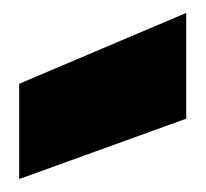

<svg xmlns="http://www.w3.org/2000/svg" viewBox="-20 -880 319 298"><path d="M9.8 -602.1V-750L269 -859.9V-695.8Z"/></svg>

Font: Poppins Black
Style: Regular
Weight: 900
Designer: Ninad Kale (Devanagari), Jonny Pinhorn (Latin)
Foundry: Indian Type Foundry
Version: 4.004